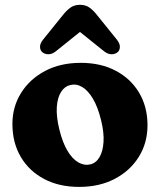

<svg xmlns="http://www.w3.org/2000/svg" viewBox="-20 -747 651 781"><path d="M308.5 -491.4Q390.2 -491.4 451.2 -459Q512.3 -426.7 546.1 -369.5Q580 -312.4 580 -237.3Q580 -166.1 544.9 -109.4Q509.9 -52.7 447.2 -19.7Q384.5 13.3 301.9 13.3Q220.6 13.3 159.6 -18.9Q98.5 -51.1 64.5 -108.8Q30.5 -166.5 30.5 -242.9Q30.5 -312.4 65.6 -368.7Q100.6 -425.1 163.1 -458.2Q225.6 -491.4 308.5 -491.4ZM346.9 -78.2Q370.4 -83.7 384.5 -107.2Q398.6 -130.7 401.1 -169.3Q403.6 -208 391.1 -258.2Q378.1 -311.6 358.1 -345.3Q338.1 -378.9 314.4 -393.1Q290.6 -407.2 266.2 -401.2Q243.3 -396.1 228.6 -373.4Q213.9 -350.7 211.1 -312.3Q208.4 -273.9 221.2 -221Q234.3 -167.4 254.3 -133.9Q274.3 -100.5 298.4 -86.6Q322.6 -72.7 346.9 -78.2ZM343.9 -648H266.6L403.1 -538.6Q419.1 -526 434.1 -526.3Q449.2 -526.5 459.1 -535.3Q467.2 -542.5 467.6 -556.1Q468.1 -569.7 455.4 -585.7L376.2 -683.9Q360 -704.6 344.2 -716Q328.5 -727.4 305.4 -727.4Q282.3 -727.4 266.5 -716Q250.6 -704.6 234.3 -683.9L155.1 -585.7Q142.4 -569.7 142.9 -556.1Q143.3 -542.5 151.4 -535.3Q161.3 -526.5 176.5 -526.3Q191.8 -526 207.4 -538.6Z"/></svg>

Font: Fraunces SuperSoft 9pt
Style: Regular
Weight: 900
Version: Version 1.000;[b76b70a41]